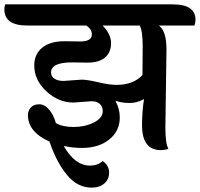

<svg xmlns="http://www.w3.org/2000/svg" viewBox="-90 -682 916 880"><path d="M563 -338 564 -468Q564 -543 550 -565H380Q419 -526 419 -484Q419 -442 391.5 -418.5Q364 -395 312 -395L240 -396Q144 -396 144 -350Q144 -331 160 -321Q176 -311 201 -311Q201 -311 284 -317Q309 -317 360 -305Q411 -293 444 -293Q521 -293 563 -338ZM205 -493 278 -492Q331 -492 331 -524Q331 -548 306 -565H35Q-70 -565 -70 -639Q-70 -652 -66 -662H702Q806 -662 806 -591Q806 -578 801 -565H638Q673 -540 673 -456L668 -98Q668 -22 682 0Q666 6 647 6Q561 6 561 -108Q561 -170 570 -228Q539 -210 504 -210Q469 -210 439 -220Q459 -183 459 -144Q459 -81 410.5 -42.5Q362 -4 287 -4Q242 -4 202 -13Q253 77 323 77Q357 77 381 56Q410 77 410 109Q410 141 387.5 159.5Q365 178 330 178Q264 178 215.5 118Q167 58 137 -33Q38 -77 38 -155Q38 -175 51.5 -189.5Q65 -204 90 -204Q115 -204 136 -178.5Q157 -153 166 -118Q196 -100 247.5 -100Q299 -100 340 -120.5Q381 -141 381 -173Q381 -193 367.5 -205.5Q354 -218 331 -218L247 -212Q178 -212 122.5 -263.5Q67 -315 67 -382Q67 -434 103.5 -463.5Q140 -493 205 -493Z"/></svg>

Font: Laila SemiBold
Style: Regular
Weight: 600
Designer: Hitesh Malaviya
Foundry: Indian Type Foundry
Version: Version 1.302;PS 1.0;hotconv 1.0.78;makeotf.lib2.5.61930; tt